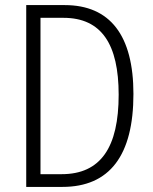

<svg xmlns="http://www.w3.org/2000/svg" viewBox="-20 -734 599 754"><path d="M504 -365C504 -594 413 -714 234 -714H83V0H225C411 0 504 -124 504 -365ZM446 -362C446 -156 376 -50 222 -50H139V-664H229C379 -664 446 -560 446 -362Z"/></svg>

Font: Noto Sans Armenian Condensed Light
Style: Regular
Weight: 300
Width: 3
Designer: Monotype Design Team
Foundry: Monotype Imaging Inc.
Version: Version 2.008